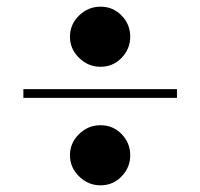

<svg xmlns="http://www.w3.org/2000/svg" viewBox="-20 -665 600 575"><path d="M281 -465Q244 -465 216.8 -491.8Q189.5 -518.5 189.5 -555Q189.5 -592 216.8 -618.5Q244 -645 281 -645Q318.5 -645 344.2 -618.5Q370 -592 370 -555Q370 -518.5 344.2 -491.8Q318.5 -465 281 -465ZM50 -372V-398H510V-372ZM281 -110Q244 -110 216.8 -136.8Q189.5 -163.5 189.5 -200Q189.5 -237 216.8 -263.5Q244 -290 281 -290Q318.5 -290 344.2 -263.5Q370 -237 370 -200Q370 -163.5 344.2 -136.8Q318.5 -110 281 -110Z"/></svg>

Font: Bodoni Moda 9pt Black
Style: Regular
Weight: 900
Designer: Owen Earl
Foundry: indestructible type
Version: Version 2.005